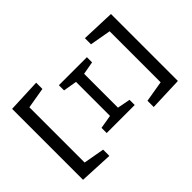

<svg xmlns="http://www.w3.org/2000/svg" viewBox="-193 -875 1022 1022"><g transform="rotate(45 318.0 -364.5)"><path d="M126 -659H510L530 -540H577L570 -729H66L59 -540H105ZM190 -403 177 -476H138V-265H177L190 -342H446L459 -265H498V-476H459L445 -403ZM547 -189 526 -71H110L90 -189H43L51 0H585L594 -189Z"/></g></svg>

Font: Shippori Mincho
Style: Regular
Weight: 400
Designer: Bonji Tadano  Ryoko NISHIZUKA  (kana & ideographs); Frank Grießhammer (Latin, Greek & Cyrillic); Wenlong ZHANG  (bopomof
Foundry: Adobe Systems Incorporated
Version: Version 1.003;PS 1.001;hotconv 16.6.54;makeotf.lib2.5.65590